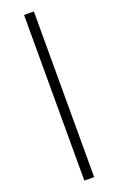

<svg xmlns="http://www.w3.org/2000/svg" viewBox="-206 -888 751 1217"><g transform="rotate(-20 169.0 -279.5)"><path d="M135.6 279.2V-838.1H201.7V279.2Z"/></g></svg>

Font: Noto Serif HK ExtraLight
Style: Regular
Weight: 200
Designer: Ryoko NISHIZUKA 西塚涼子 (kana & ideographs); Frank Grießhammer (Latin, Greek & Cyrillic); Wenlong ZHANG 张文龙 (bopomofo); San
Foundry: Adobe
Version: Version 2.002-H1;hotconv 1.1.0;makeotfexe 2.6.0